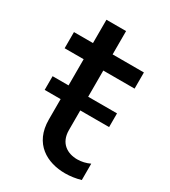

<svg xmlns="http://www.w3.org/2000/svg" viewBox="-164 -725 718 813"><g transform="rotate(30 195.0 -318.5)"><path d="M362 -4V-84C343 -75 322 -70 301 -70C253 -70 209 -96 209 -160V-256H350V-323H209V-451H362V-530H209V-644H113V-530H20V-451H113V-323H35V-256H113V-156C113 -38 198 7 286 7C311 7 338 3 362 -4Z"/></g></svg>

Font: Chess Sans Medium
Style: Regular
Weight: 500
Designer: Wolf Bōese
Foundry: Wolf Bōese
Version: Version 7.223;Glyphs 3.3 (3306)